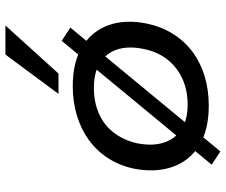

<svg xmlns="http://www.w3.org/2000/svg" viewBox="-84 -718 854 727"><g transform="rotate(-90 343.5 -354.0)"><path d="M307 9Q215 9 156.5 -27.5Q98 -64 75.5 -128.5Q53 -193 69 -275Q81 -330 109 -373Q137 -416 178 -445.5Q219 -475 270.5 -490.5Q322 -506 381 -506Q473 -506 531 -470Q589 -434 612 -371Q635 -308 618 -224Q606 -169 578.5 -125.5Q551 -82 510.5 -52Q470 -22 418.5 -6.5Q367 9 307 9ZM311 -71Q366 -71 409.5 -91Q453 -111 482 -147.5Q511 -184 522 -237Q540 -322 501.5 -374Q463 -426 375 -426Q321 -426 277.5 -407Q234 -388 205.5 -351Q177 -314 165 -263Q148 -176 186.5 -123.5Q225 -71 311 -71ZM134 53 84 20 553 -548 603 -515ZM352 -560 501 -761H611L429 -560Z"/></g></svg>

Font: Nunito Sans 7pt SemiExpanded Medium
Style: Italic
Weight: 500
Width: 6
Italic angle: -9°
Designer: Vernon Adams
Foundry: Vernon Adams
Version: Version 3.101;gftools[0.9.27]